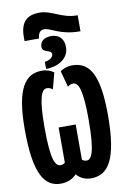

<svg xmlns="http://www.w3.org/2000/svg" viewBox="-115 -1157 792 1230"><g transform="rotate(-10 281.5 -541.5)"><path d="M107 -957V-930H201C205 -965 217 -983 244 -983C286 -983 339 -930 464 -930H471V-1034H463C370 -1034 309 -1093 234 -1093C168 -1093 107 -1070 107 -957ZM212 -776V-730C302 -732 362 -778 362 -847C362 -899 332 -932 281 -932C234 -932 207 -910 207 -875C207 -832 267 -849 267 -817C267 -801 251 -782 212 -776ZM179 10C224 10 260 -9 281 -33C302 -8 332 10 375 10C489 10 551 -84 551 -372C551 -643 488 -724 380 -724C347 -724 320 -713 302 -699L330 -594C341 -602 352 -608 366 -608C402 -608 424 -555 424 -364C424 -151 398 -107 366 -107C354 -107 344 -112 337 -118V-347H226V-118C218 -112 209 -107 198 -107C163 -107 137 -146 137 -363C137 -550 159 -608 195 -608C209 -608 220 -603 232 -594L260 -699C242 -713 216 -724 183 -724C75 -724 10 -640 10 -372C10 -84 71 10 179 10Z"/></g></svg>

Font: Noto Sans Mono SemiCondensed ExtraBold
Style: Regular
Weight: 800
Width: 4
Designer: Monotype Design Team
Foundry: Monotype Imaging Inc.
Version: Version 2.014